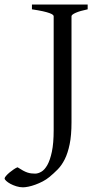

<svg xmlns="http://www.w3.org/2000/svg" viewBox="-113 -635 438 841"><path d="M271 -594.2Q237.8 -587.4 219 -579.1Q200.2 -570.8 200.2 -564V-100.1Q200.2 -42 192.1 -3.2Q184.1 35.6 170.7 62.5Q157.2 89.4 139.6 107.2Q122.1 125 103 140.6Q89.8 151.4 74 159.7Q58.1 168 42 173.8Q25.9 179.7 11.5 182.6Q-2.9 185.5 -12.2 185.5Q-26.9 185.5 -41.5 180.9Q-56.2 176.3 -67.4 170.2Q-78.6 164.1 -85.7 157.5Q-92.8 150.9 -92.8 146.5Q-92.8 142.6 -86.4 135.3Q-80.1 127.9 -71.3 120.6Q-62.5 113.3 -52.7 106.7Q-43 100.1 -36.1 97.7Q-22.5 106.4 -12.2 112.1Q-2 117.7 6.8 120.6Q15.6 123.5 23.7 124.5Q31.7 125.5 41 125.5Q53.7 125.5 68.1 117.2Q82.5 108.9 94.5 87.6Q106.4 66.4 114.3 29.3Q122.1 -7.8 122.1 -64.9V-564Q122.1 -566.9 118.2 -570.3Q114.3 -573.7 103.8 -577.6Q93.3 -581.5 74.7 -585.7Q56.2 -589.8 26.9 -594.2V-615.2H271Z"/></svg>

Font: Gentium Plus Viet
Style: Regular
Weight: 400
Designer: J. Victor Gaultney, Annie Olsen, Iska Routamaa, Becca Hirsbrunner
Foundry: SIL International
Version: Version 5.000